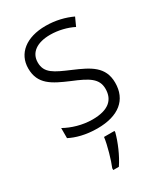

<svg xmlns="http://www.w3.org/2000/svg" viewBox="-190 -622 796 923"><g transform="rotate(-30 208.0 -160.5)"><path d="M375 -138C375 -228 310 -259 226 -295C144 -330 101 -349 101 -408C101 -463 146 -494 219 -494C264 -494 311 -482 346 -464L367 -510C326 -529 277 -542 221 -542C114 -542 47 -489 47 -406C47 -318 108 -288 195 -251C278 -217 320 -193 320 -136C320 -75 281 -39 193 -39C137 -39 82 -56 41 -79V-23C76 -5 127 10 192 10C310 10 375 -44 375 -138ZM256 69V61H198C193 103 171 178 157 211V221H188C218 177 244 115 256 69Z"/></g></svg>

Font: Noto Sans Ethiopic SemiCondensed Light
Style: Regular
Weight: 300
Width: 4
Designer: Monotype Design Team
Foundry: Monotype Imaging Inc.
Version: Version 2.102